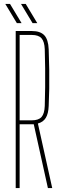

<svg xmlns="http://www.w3.org/2000/svg" viewBox="-20 -958 314 978"><path d="M60 0V-800H142Q185.5 -800 205.8 -778.2Q226 -756.5 228 -707Q230 -653 230.8 -602.8Q231.5 -552.5 230.8 -506.2Q230 -460 228 -418Q226.5 -379 213.2 -357.5Q200 -336 173 -329L246 0H224L152 -325H80V0ZM80 -345H141Q176.5 -345 191.5 -362Q206.5 -379 208 -418Q209.5 -466 210 -514.2Q210.5 -562.5 210 -610.8Q209.5 -659 208 -707Q206.5 -746 191.5 -763Q176.5 -780 142 -780H80ZM146 -840 87 -938H111L170 -840ZM66 -840 7 -938H31L90 -840Z"/></svg>

Font: Big Shoulders Display SC Thin
Style: Regular
Weight: 100
Designer: Patric King
Foundry: XO Type Co
Version: Version 2.002